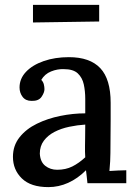

<svg xmlns="http://www.w3.org/2000/svg" viewBox="-20 -750 559 786"><path d="M338 0Q336 -16 335 -28Q334 -40 332 -53Q298 -19 259 -1.5Q220 16 178 16Q106 16 69.5 -19.5Q33 -55 33 -108Q33 -154 60 -188Q87 -222 131 -243.5Q175 -265 227 -275.5Q279 -286 329 -286V-345Q329 -377 323 -404.5Q317 -432 298.5 -449.5Q280 -467 241 -467Q215 -468 189 -457.5Q163 -447 149 -423Q157 -415 159.5 -404.5Q162 -394 162 -385Q162 -371 150 -353.5Q138 -336 109 -337Q85 -337 72.5 -353.5Q60 -370 60 -392Q60 -428 86.5 -456Q113 -484 159 -500Q205 -516 262 -516Q348 -516 390.5 -471Q433 -426 433 -329Q433 -293 433 -260Q433 -227 432.5 -194Q432 -161 432 -124Q432 -109 431 -90Q430 -71 428 -50Q445 -51 463 -52Q481 -53 497 -53V0ZM329 -240Q297 -238 263.5 -231Q230 -224 203 -210Q176 -196 159.5 -174Q143 -152 143 -121Q145 -87 165.5 -71Q186 -55 214 -55Q249 -55 276 -68.5Q303 -82 329 -106Q328 -117 328 -128.5Q328 -140 328 -153Q328 -162 328.5 -186.5Q329 -211 329 -240ZM115 -658V-730H386V-662Z"/></svg>

Font: Lora Medium
Style: Regular
Weight: 500
Designer: Olga Karpushina, Alexei Vanyashin (Cyrillic)
Foundry: Cyreal
Version: Version 3.004